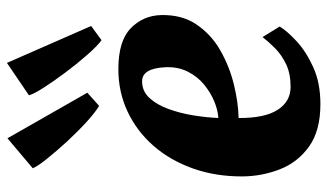

<svg xmlns="http://www.w3.org/2000/svg" viewBox="-215 -718 944 554"><g transform="rotate(-90 257.0 -441.0)"><path d="M457.5 -106Q444.5 -84.5 414.8 -57Q385 -29.5 339.8 -9Q294.5 11.5 233.5 11.5Q157 11.5 111.2 -21.2Q65.5 -54 45.5 -105.5Q25.5 -157 25 -212.5Q24.5 -290.5 47.8 -356Q71 -421.5 113 -469.8Q155 -518 211.8 -544.8Q268.5 -571.5 334.5 -571.5Q415.5 -571.5 452.2 -536Q489 -500.5 490.5 -448.5Q492 -388 463.2 -345.8Q434.5 -303.5 388.5 -277.2Q342.5 -251 290.5 -238.2Q238.5 -225.5 193.5 -224.5Q193 -149.5 217 -112Q241 -74.5 283.5 -74.5Q321.5 -74.5 348.8 -87.5Q376 -100.5 395 -119.5Q414 -138.5 427 -155.5ZM299.5 -503Q271 -503 251.5 -482Q232 -461 219.8 -427.5Q207.5 -394 201.2 -355.8Q195 -317.5 193.5 -283Q215 -284 240.8 -294.5Q266.5 -305 289.8 -324Q313 -343 327.2 -371Q341.5 -399 340 -435.5Q337 -503 299.5 -503ZM459 -650 418 -620Q401 -632.5 375.8 -661.2Q350.5 -690 325 -724Q299.5 -758 281 -787Q262.5 -816 259 -829.5L352.5 -893ZM266.5 -661 228.5 -627Q210.5 -637.5 182.2 -663.2Q154 -689 125.2 -720.2Q96.5 -751.5 75 -778.5Q53.5 -805.5 48.5 -818.5L135 -891.5Z"/></g></svg>

Font: Merriweather Black
Style: Italic
Weight: 900
Italic angle: -7.8°
Designer: Eben Sorkin
Foundry: Eben Sorkin
Version: Version 2.200;gftools[0.9.31]